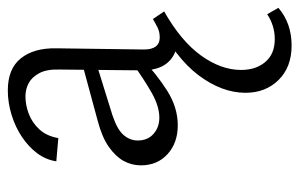

<svg xmlns="http://www.w3.org/2000/svg" viewBox="-154 -304 748 479"><g transform="rotate(-90 219.5 -65.0)"><path d="M355 3Q323 3 302.5 -20Q282 -43 283 -89L285 -290Q286 -322 276 -340.5Q266 -359 251 -367Q236 -375 218 -375Q196 -375 174 -366.5Q152 -358 135.5 -340Q119 -322 114 -293L56 -298Q60 -324 76 -345.5Q92 -367 116.5 -383.5Q141 -400 171.5 -409.5Q202 -419 233 -419Q287 -419 313 -386.5Q339 -354 338 -298L335 -79Q335 -60 342.5 -50Q350 -40 365 -40Q379 -40 390 -45.5Q401 -51 411 -57L430 -29ZM345 289Q291 289 259 256.5Q227 224 227 174Q227 115 271 56.5Q315 -2 411 -50L430 -29Q356 13 320 63Q284 113 284 163Q284 200 304 223.5Q324 247 361 247Q378 247 394 242Q410 237 423 228L439 256Q419 273 395.5 281Q372 289 345 289ZM146 5Q102 5 74 -20.5Q46 -46 46 -87Q46 -110 57 -130Q68 -150 92 -167Q116 -184 158 -195L313 -237L319 -204L171 -158Q135 -146 121.5 -130Q108 -114 108 -95Q108 -70 124.5 -55.5Q141 -41 165 -41Q193 -41 226 -59.5Q259 -78 305 -111L317 -89Q273 -47 231.5 -21Q190 5 146 5Z"/></g></svg>

Font: Ysabeau Office Light
Style: Regular
Weight: 300
Designer: Christian Thalmann (Catharsis Fonts)
Version: Version 2.001;gftools[0.9.30]; featfreeze: tnum,lnum,ss02